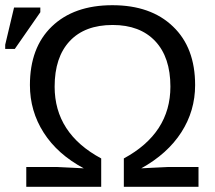

<svg xmlns="http://www.w3.org/2000/svg" viewBox="-54 -718 826 738"><path d="M611 -616Q696 -535 696 -391Q696 -292 643 -209.5Q590 -127 489 -71L528 -73L590 -76H709V0H422V-109Q601 -206 601 -385Q601 -498 542.5 -560Q484 -622 379 -622Q272 -622 214 -560Q156 -498 156 -385Q156 -205 335 -109V0H47V-76H167L229 -73L268 -71Q167 -125 114 -208Q61 -291 61 -391Q61 -535 145 -616Q230 -698 378 -698Q526 -698 611 -616ZM3 -530H-34V-546L0 -689H101V-671Z"/></svg>

Font: Libra Sans
Style: Regular
Weight: 400
Foundry: Context Ltd
Version: Version 1.002